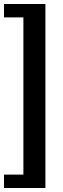

<svg xmlns="http://www.w3.org/2000/svg" viewBox="-20 -760 317 960"><path d="M0 180V113H97V-673H0V-740H207V180Z"/></svg>

Font: Cuprum SemiBold
Style: Regular
Weight: 600
Designer: Jovanny Lemonad
Foundry: Jovanny Lemonad
Version: Version 3.000